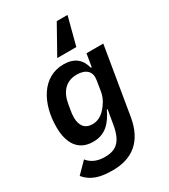

<svg xmlns="http://www.w3.org/2000/svg" viewBox="-237 -897 1074 1220"><g transform="rotate(-30 300.0 -287.5)"><path d="M220.2 212C365.1 212 460.2 138.1 487.6 -23.8L569.6 -516H446.4L430.8 -422.2H424.4C407.7 -489.7 364 -528.1 283.4 -528.1C127.5 -528.1 46.2 -375.4 46.2 -205.6C46.2 -87 94.1 -7.1 203.8 -7.1C293.3 -7.1 341.3 -61.4 379.6 -141.7H384.9L367.9 -40.8C347.7 81 299.7 113.6 219.1 113.6C167.3 113.6 125.4 97.7 95.2 60.4L19.2 137.8C66.1 193.9 128.2 212 220.2 212ZM172.9 -201.7C172.9 -220.2 174.7 -235.1 177.2 -248.9L185 -295.1C198.5 -375 242.5 -429.7 324.2 -429.7C393.1 -429.7 426.5 -393.5 416.9 -337.4L404.5 -259.9C396 -209.5 369.7 -175.4 352.6 -155.5C324.2 -123.2 293.7 -106.2 255.3 -106.2C197.8 -106.2 172.9 -144.9 172.9 -201.7ZM270.2 -582.4H410.2L463.8 -787.3H384.9Z"/></g></svg>

Font: Margiela Mono Italic SmBold It
Style: Regular
Weight: 600
Designer: Mike Abbink, Paul van der Laan, Pieter van Rosmalen
Foundry: Bold Monday
Version: Version 2.003 2021